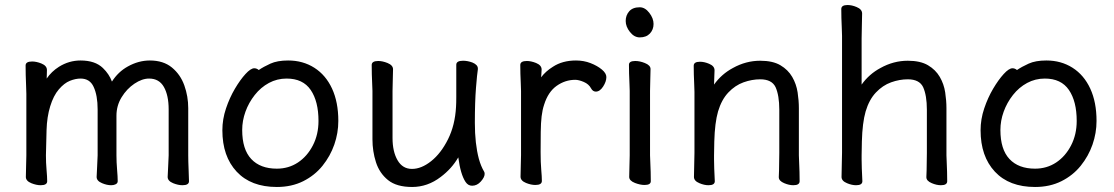

<svg xmlns="http://www.w3.org/2000/svg" viewBox="-20 -727 4439 765"><path d="M652 -108V-291Q652 -347 633 -380.5Q614 -414 574 -414Q546 -414 515.5 -393.5Q485 -373 464.5 -339.5Q444 -306 444 -266V-108Q444 -81 446.5 -51.5Q449 -22 449 -5Q449 4 439 8Q432 11 423 11Q406 11 387 3Q365 -6 365 -22Q365 -29 367 -63Q369 -97 369 -108V-291Q369 -347 353 -381Q338 -414 301 -414Q281 -414 258.5 -405Q236 -396 214.5 -371Q193 -346 180 -303.5Q167 -261 165.5 -209Q164 -157 163 -108Q163 -78 165.5 -50Q168 -22 168 -5Q168 11 142 11Q125 11 105 3Q83 -6 83 -22Q83 -31 84 -66Q85 -101 85 -108V-353Q85 -363 84 -385Q82 -430 82 -466Q82 -482 108 -482Q125 -482 145 -474Q167 -465 167 -448Q167 -438 166.5 -428.5Q166 -419 166 -414Q185 -442 215 -461Q255 -486 301 -486Q359 -486 390 -456Q415 -432 426 -402Q451 -441 489 -462Q532 -486 577 -486Q631 -486 665 -458Q699 -430 714.5 -386.5Q730 -343 730 -296V-108Q730 -84 731.5 -50.5Q733 -17 733 -5Q733 11 707 11Q690 11 670 3Q648 -6 648 -22Q648 -29 650 -63Q652 -97 652 -108Z M1128 -486Q1187 -486 1232.5 -457Q1278 -428 1303 -374Q1328 -320 1328 -245Q1328 -197 1312 -151Q1296 -105 1265 -66.5Q1234 -28 1188 -5Q1142 18 1083 18Q980 18 923 -43Q866 -104 866 -208Q866 -252 880.5 -295Q895 -338 916 -373.5Q937 -409 958 -432Q979 -455 993 -455Q1003 -455 1011 -448Q1030 -461 1057.5 -473.5Q1085 -486 1128 -486ZM1083 -55Q1130 -55 1167 -79.5Q1204 -104 1226.5 -147.5Q1249 -191 1249 -245Q1249 -323 1218 -368.5Q1187 -414 1122 -414Q1084 -414 1051.5 -396.5Q1019 -379 995 -348.5Q971 -318 958 -282Q945 -246 945 -209Q945 -132 981 -93.5Q1017 -55 1083 -55Z M1888 -94Q1896 -65 1909 -43Q1911 -40 1911 -34Q1911 -21 1896 -4Q1881 13 1861 13Q1845 13 1835 -2Q1815 -32 1806 -100Q1780 -55 1736 -22Q1684 18 1622 18Q1560 18 1526 -9.5Q1492 -37 1478 -80.5Q1464 -124 1464 -172V-365Q1464 -371 1463 -391Q1461 -432 1461 -468Q1461 -484 1487 -484Q1504 -484 1524 -476Q1546 -467 1546 -451Q1546 -443 1545 -410Q1544 -377 1544 -365V-177Q1544 -123 1564 -88.5Q1584 -54 1621.5 -54Q1659 -54 1698 -85Q1737 -116 1765 -172Q1793 -228 1797 -301Q1798 -316 1798 -341V-469Q1798 -485 1825 -485Q1843 -485 1862 -478Q1884 -469 1884 -454V-452V-451Q1881 -433 1876.5 -377Q1872 -321 1872 -237.5Q1872 -154 1888 -94Z M2056 -109V-364Q2056 -374 2055 -394Q2053 -435 2053 -468Q2053 -484 2079 -484Q2096 -484 2116 -476Q2138 -467 2138 -450Q2138 -440 2137 -431.5Q2136 -423 2136 -419Q2154 -443 2183 -461Q2221 -486 2275 -486Q2306 -486 2333 -475.5Q2360 -465 2378 -450Q2396 -435 2396 -420Q2396 -402 2383 -382Q2370 -362 2354 -362Q2342 -362 2335 -375Q2326 -392 2306 -400.5Q2286 -409 2272 -409Q2232 -409 2198 -385Q2164 -361 2148 -310Q2141 -289 2138 -263.5Q2135 -238 2134.5 -201Q2134 -164 2134 -121.5Q2134 -79 2136.5 -51Q2139 -23 2139 -6Q2139 10 2113 10Q2096 10 2076 2Q2054 -7 2054 -23Q2054 -32 2055 -67.5Q2056 -103 2056 -109Z M2529 -698Q2550 -698 2567 -676Q2584 -654 2584 -631.5Q2584 -609 2569.5 -593.5Q2555 -578 2529 -578Q2507 -578 2490 -599.5Q2473 -621 2473 -643.5Q2473 -666 2487 -682Q2501 -698 2529 -698ZM2489 -108V-365Q2489 -375 2488 -395Q2486 -436 2486 -469Q2486 -484 2511 -484Q2529 -484 2549 -476Q2572 -467 2572 -452Q2572 -444 2571 -410Q2570 -376 2570 -365V-108Q2570 -103 2571 -82Q2573 -41 2573 -5Q2573 10 2548 10Q2531 10 2510 2Q2487 -7 2487 -22Q2487 -31 2488 -66.5Q2489 -102 2489 -108Z M2825 -108V-92Q2825 -63 2828 -5Q2828 11 2803 11Q2786 11 2767 3Q2745 -6 2745 -22Q2745 -30 2746 -70.5Q2747 -111 2747 -118V-361Q2747 -371 2746 -391Q2744 -432 2744 -465Q2744 -481 2769 -481Q2786 -481 2805 -473Q2827 -464 2827 -447Q2826 -409 2825 -390Q2855 -432 2900 -456Q2952 -485 3009 -485Q3059 -485 3089.5 -467Q3120 -449 3136.5 -420.5Q3153 -392 3158 -359Q3163 -326 3163 -296V-108Q3163 -103 3164 -82Q3166 -41 3166 -5Q3166 11 3141 11Q3124 11 3105 3Q3083 -6 3083 -21V-22Q3084 -38 3084 -49L3085 -118V-290Q3085 -347 3070 -380Q3055 -411 3009 -411Q2976 -411 2942.5 -399Q2909 -387 2882 -358.5Q2855 -330 2841 -283Q2828 -238 2826 -163Q2826 -131 2825 -108Z M3413 -108V-92Q3413 -63 3416 -5Q3416 11 3391 11Q3374 11 3355 3Q3333 -6 3333 -22Q3333 -31 3334 -71.5Q3335 -112 3335 -119V-584Q3335 -594 3334 -615Q3332 -657 3332 -691Q3332 -707 3357 -707Q3374 -707 3393 -699Q3415 -690 3415 -673Q3415 -666 3414 -626Q3413 -586 3413 -574V-390Q3443 -432 3488 -456Q3540 -485 3597 -485Q3647 -485 3677.5 -467Q3708 -449 3724.5 -420.5Q3741 -392 3746 -359Q3751 -326 3751 -296V-108Q3751 -103 3752 -82Q3754 -41 3754 -5Q3754 11 3729 11Q3712 11 3693 3Q3671 -6 3671 -21V-22Q3672 -38 3672 -49L3673 -118V-290Q3673 -347 3658 -380Q3643 -411 3597 -411Q3564 -411 3530.5 -399Q3497 -387 3470 -358.5Q3443 -330 3429 -283Q3416 -238 3414 -163Q3414 -131 3413 -108Z M4149 -486Q4208 -486 4253.5 -457Q4299 -428 4324 -374Q4349 -320 4349 -245Q4349 -197 4333 -151Q4317 -105 4286 -66.5Q4255 -28 4209 -5Q4163 18 4104 18Q4001 18 3944 -43Q3887 -104 3887 -208Q3887 -252 3901.5 -295Q3916 -338 3937 -373.5Q3958 -409 3979 -432Q4000 -455 4014 -455Q4024 -455 4032 -448Q4051 -461 4078.5 -473.5Q4106 -486 4149 -486ZM4104 -55Q4151 -55 4188 -79.5Q4225 -104 4247.5 -147.5Q4270 -191 4270 -245Q4270 -323 4239 -368.5Q4208 -414 4143 -414Q4105 -414 4072.5 -396.5Q4040 -379 4016 -348.5Q3992 -318 3979 -282Q3966 -246 3966 -209Q3966 -132 4002 -93.5Q4038 -55 4104 -55Z"/></svg>

Font: Moon Stars Kai
Style: Bold
Weight: 700
Designer: GuiWonder
Version: Version 1.101